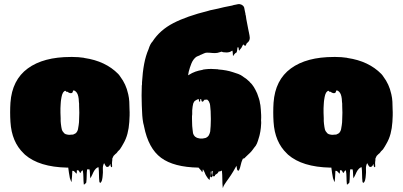

<svg xmlns="http://www.w3.org/2000/svg" viewBox="-20 -808 1966 937"><path d="M612 -276Q613 -260 612.5 -244Q612 -228 611 -213Q609 -182 602 -155.5Q595 -129 582 -107Q578 -100 574 -93Q570 -86 565 -79Q560 -73 554 -68Q554 -67 553.5 -66.5Q553 -66 553 -66Q549 -60 543 -56Q542 -55 541 -54Q540 -53 538 -51Q537 -50 536 -49Q535 -48 534 -47L528 -34Q528 -30 528 -26.5Q528 -23 527 -19Q526 -12 527 -0.5Q528 11 523 7Q520 4 519.5 -0.5Q519 -5 519 -9Q519 -7 517 -5Q516 -2 513.5 1.5Q511 5 507 6Q500 9 495.5 1.5Q491 -6 489 -10Q489 -10 489 -10.5Q489 -11 488 -12Q481 1 482 17.5Q483 34 481 50Q481 54 480 59.5Q479 65 478 70Q477 76 473 81Q473 84 469 84Q465 82 465 79Q463 62 463 44Q463 26 461 9Q461 9 460.5 8.5Q460 8 459 8Q456 9 453 11Q450 13 448 15Q441 22 436 32Q433 38 430.5 44Q428 50 425 55Q424 56 422.5 59.5Q421 63 421 62Q419 51 419 40Q419 29 417 19Q419 19 411.5 18.5Q404 18 405 19Q403 35 403 51Q403 67 401 83Q401 84 397.5 87Q394 90 393 91Q392 92 390.5 92.5Q389 93 389 92Q387 75 387 57.5Q387 40 384 23Q381 24 379 26Q377 28 377 28Q376 29 375.5 31.5Q375 34 373 36Q372 36 368 32Q367 30 366.5 28Q366 26 364 25Q364 24 363.5 24Q363 24 363 24Q362 23 362 23.5Q362 24 361 23H355Q355 27 355 31Q355 35 353 40Q353 40 345 31Q340 26 340 26.5Q340 27 337 26Q333 26 333 25Q332 39 331.5 52.5Q331 66 329 80Q329 82 327.5 78Q326 74 325 72Q324 69 323 66.5Q322 64 321 61Q318 48 316.5 35.5Q315 23 313 10H307Q171 7 102 -53L96 -59Q37 -115 31 -213Q28 -260 31 -307Q39 -418 115.5 -474Q192 -530 325 -530H334Q348 -530 362 -529Q376 -528 389 -526Q391 -526 392 -525Q495 -510 557 -447Q559 -445 562.5 -440.5Q566 -436 567 -434Q595 -397 605 -351Q605 -350 605.5 -349Q606 -348 606 -347Q610 -330 611 -311.5Q612 -293 612 -276ZM294 -157Q297 -155 301 -153Q312 -150 318 -150Q324 -150 330 -151H336Q340 -153 343.5 -154.5Q347 -156 350 -158Q358 -166 360.5 -177Q363 -188 364 -198Q365 -204 365.5 -211Q366 -218 366 -225Q367 -239 367 -258Q367 -277 366 -292Q366 -297 366 -302Q366 -307 365 -311Q365 -315 364.5 -318.5Q364 -322 364 -326Q361 -352 350 -361Q346 -365 344.5 -365.5Q343 -366 341 -366Q340 -366 339 -366.5Q338 -367 337 -366Q336 -365 335.5 -361.5Q335 -358 333 -356Q332 -354 327.5 -353.5Q323 -353 321 -354Q315 -355 310 -360H304Q303 -361 302 -362.5Q301 -364 299 -365Q296 -365 293 -362Q286 -356 283 -345.5Q280 -335 278 -321Q277 -318 277 -313Q277 -310 276.5 -306.5Q276 -303 276 -299Q275 -291 275 -280Q275 -269 275 -258Q275 -251 275.5 -244.5Q276 -238 276 -231Q276 -224 276 -217Q276 -210 277 -205Q279 -187 281.5 -177Q284 -167 294 -157Z M1253 -272Q1254 -260 1254.5 -246.5Q1255 -233 1254 -220Q1255 -213 1254.5 -204.5Q1254 -196 1253 -184Q1252 -175 1250.5 -166Q1249 -157 1247 -149Q1246 -145 1245 -141.5Q1244 -138 1243 -135Q1239 -120 1234 -108Q1229 -96 1221 -88Q1217 -83 1212.5 -76.5Q1208 -70 1200 -62Q1196 -58 1191.5 -54Q1187 -50 1182 -45L1175 -38Q1174 -37 1173 -36Q1172 -35 1170 -34Q1169 -33 1168.5 -34Q1168 -35 1166 -35Q1164 -32 1162 -26Q1158 -17 1156 -7.5Q1154 2 1151 12Q1150 13 1148.5 18Q1147 23 1144 25Q1142 26 1139.5 23Q1137 20 1137 19Q1136 14 1135.5 9.5Q1135 5 1134 1Q1130 8 1126 15Q1122 22 1118 29Q1108 46 1095 64Q1090 71 1085 78Q1080 85 1075 93Q1074 94 1073.5 96Q1073 98 1071 100Q1070 102 1069 106Q1068 110 1067 108Q1065 87 1065 66Q1065 45 1063 25Q1063 23 1062 24.5Q1061 26 1059 26Q1059 26 1055 28Q1052 29 1047 29Q1046 30 1045.5 32Q1045 34 1043 36Q1043 37 1037 41Q1031 45 1031 45L1029 47Q1031 54 1019 52Q1015 51 1016 44Q1017 37 1018 30.5Q1019 24 1015 27Q1011 29 1012.5 36.5Q1014 44 1015.5 50.5Q1017 57 1011 57Q1004 57 1006.5 45.5Q1009 34 1007 26Q1006 37 1005.5 48Q1005 59 1003 71Q1003 69 999 67Q998 66 997.5 65Q997 64 995 63L987 51Q983 45 979.5 35.5Q976 26 970 18Q969 21 969 25Q969 29 967 32Q966 33 965 30Q964 27 963 26L949 10Q828 8 766 -38Q704 -84 683 -191Q683 -194 682 -196Q679 -204 676 -227Q674 -244 673.5 -260.5Q673 -277 672 -293Q671 -316 671 -342Q671 -368 672 -390Q672 -394 673 -396V-406Q676 -456 683.5 -496Q691 -536 705 -568Q713 -594 724 -605Q760 -661 825.5 -695Q891 -729 996 -755Q1001 -757 1006 -758Q1011 -759 1016 -760L1044 -766Q1058 -770 1073 -773Q1088 -776 1103 -779Q1105 -780 1108 -780Q1110 -781 1113 -781Q1117 -783 1121 -783.5Q1125 -784 1129 -785Q1135 -786 1141 -787.5Q1147 -789 1153 -787Q1160 -785 1162 -783Q1172 -777 1173 -764L1176 -749Q1177 -746 1177.5 -743Q1178 -740 1178 -737Q1180 -732 1180.5 -726Q1181 -720 1182 -715L1191 -668Q1193 -657 1195.5 -646Q1198 -635 1199 -624Q1199 -613 1193 -605Q1191 -603 1191 -603Q1190 -602 1189.5 -601Q1189 -600 1185 -598Q1184 -596 1181 -590Q1178 -584 1177 -584Q1175 -584 1173.5 -586Q1172 -588 1170 -589Q1170 -589 1170 -589.5Q1170 -590 1169 -590Q1169 -590 1168.5 -590.5Q1168 -591 1167 -591Q1166 -590 1165 -588Q1164 -586 1163 -584Q1159 -574 1151 -566Q1148 -560 1147 -561Q1145 -565 1145 -569.5Q1145 -574 1143 -577Q1142 -579 1139 -576Q1138 -571 1137.5 -565Q1137 -559 1135 -553Q1135 -552 1132.5 -551Q1130 -550 1128 -548Q1123 -543 1121 -540Q1120 -539 1119 -536.5Q1118 -534 1117 -535Q1116 -541 1116 -548Q1116 -555 1114 -561Q1114 -561 1110 -559Q1104 -555 1100 -554Q1093 -552 1086 -552Q1079 -552 1071 -553Q1067 -553 1062 -556L1041 -550Q1028 -548 1015.5 -549.5Q1003 -551 990 -551Q983 -551 975.5 -547.5Q968 -544 961 -541Q960 -541 959.5 -540.5Q959 -540 958 -540Q957 -539 953 -537Q949 -536 945 -534Q941 -532 937 -530Q922 -518 914 -498Q906 -478 901 -458L898 -441H899Q918 -453 934 -458.5Q950 -464 968 -467Q972 -469 975.5 -469Q979 -469 983 -470Q998 -472 1013 -471.5Q1028 -471 1043 -470Q1045 -470 1046 -469Q1086 -466 1116 -456Q1130 -452 1143 -447Q1156 -442 1165 -435Q1168 -433 1171 -430.5Q1174 -428 1178 -426Q1181 -424 1184 -421.5Q1187 -419 1190 -416L1197 -410Q1200 -407 1201 -405Q1206 -401 1210.5 -395Q1215 -389 1219 -383Q1227 -370 1235 -352L1244 -326Q1246 -321 1247 -315Q1248 -309 1249 -303Q1251 -296 1251.5 -288Q1252 -280 1253 -272ZM934 -140Q939 -136 944.5 -134.5Q950 -133 956 -132H969Q974 -133 977 -133.5Q980 -134 984 -135Q995 -140 999.5 -148.5Q1004 -157 1006 -167Q1006 -171 1006.5 -174.5Q1007 -178 1007 -181Q1007 -184 1007.5 -186.5Q1008 -189 1008 -193Q1008 -199 1008.5 -208Q1009 -217 1009 -227Q1009 -235 1008.5 -245.5Q1008 -256 1008 -266Q1008 -268 1007.5 -271Q1007 -274 1007 -277Q1006 -285 1005.5 -293.5Q1005 -302 1001 -309Q1001 -311 1000 -312Q997 -317 991 -322Q987 -321 977 -321Q977 -318 973 -316Q971 -311 970 -312Q970 -312 969.5 -312Q969 -312 969 -313Q968 -312 967.5 -312Q967 -312 967 -312Q965 -312 965 -313Q964 -314 964 -316Q962 -318 962 -321.5Q962 -325 962 -324Q960 -326 958 -324Q958 -323 957.5 -322.5Q957 -322 957 -322Q957 -319 957 -315.5Q957 -312 953 -312Q951 -312 951 -316Q951 -322 950 -324Q950 -324 948 -324Q946 -324 944 -323L938 -320Q929 -316 926 -309L923 -303Q921 -296 920 -288Q919 -280 918 -269V-259Q918 -255 918 -250.5Q918 -246 917 -241V-228Q917 -218 917.5 -208.5Q918 -199 918 -193Q919 -183 920 -174Q921 -165 922 -158Q924 -154 924.5 -151.5Q925 -149 932 -141Q933 -140 934 -140Z M1896 -276Q1897 -260 1896.5 -244Q1896 -228 1895 -213Q1893 -182 1886 -155.5Q1879 -129 1866 -107Q1862 -100 1858 -93Q1854 -86 1849 -79Q1844 -73 1838 -68Q1838 -67 1837.5 -66.5Q1837 -66 1837 -66Q1833 -60 1827 -56Q1826 -55 1825 -54Q1824 -53 1822 -51Q1821 -50 1820 -49Q1819 -48 1818 -47L1812 -34Q1812 -30 1812 -26.5Q1812 -23 1811 -19Q1810 -12 1811 -0.5Q1812 11 1807 7Q1804 4 1803.5 -0.5Q1803 -5 1803 -9Q1803 -7 1801 -5Q1800 -2 1797.5 1.5Q1795 5 1791 6Q1784 9 1779.5 1.5Q1775 -6 1773 -10Q1773 -10 1773 -10.5Q1773 -11 1772 -12Q1765 1 1766 17.5Q1767 34 1765 50Q1765 54 1764 59.5Q1763 65 1762 70Q1761 76 1757 81Q1757 84 1753 84Q1749 82 1749 79Q1747 62 1747 44Q1747 26 1745 9Q1745 9 1744.5 8.5Q1744 8 1743 8Q1740 9 1737 11Q1734 13 1732 15Q1725 22 1720 32Q1717 38 1714.5 44Q1712 50 1709 55Q1708 56 1706.5 59.5Q1705 63 1705 62Q1703 51 1703 40Q1703 29 1701 19Q1703 19 1695.5 18.5Q1688 18 1689 19Q1687 35 1687 51Q1687 67 1685 83Q1685 84 1681.5 87Q1678 90 1677 91Q1676 92 1674.5 92.5Q1673 93 1673 92Q1671 75 1671 57.5Q1671 40 1668 23Q1665 24 1663 26Q1661 28 1661 28Q1660 29 1659.5 31.5Q1659 34 1657 36Q1656 36 1652 32Q1651 30 1650.5 28Q1650 26 1648 25Q1648 24 1647.5 24Q1647 24 1647 24Q1646 23 1646 23.5Q1646 24 1645 23H1639Q1639 27 1639 31Q1639 35 1637 40Q1637 40 1629 31Q1624 26 1624 26.5Q1624 27 1621 26Q1617 26 1617 25Q1616 39 1615.5 52.5Q1615 66 1613 80Q1613 82 1611.5 78Q1610 74 1609 72Q1608 69 1607 66.5Q1606 64 1605 61Q1602 48 1600.5 35.5Q1599 23 1597 10H1591Q1455 7 1386 -53L1380 -59Q1321 -115 1315 -213Q1312 -260 1315 -307Q1323 -418 1399.5 -474Q1476 -530 1609 -530H1618Q1632 -530 1646 -529Q1660 -528 1673 -526Q1675 -526 1676 -525Q1779 -510 1841 -447Q1843 -445 1846.5 -440.5Q1850 -436 1851 -434Q1879 -397 1889 -351Q1889 -350 1889.5 -349Q1890 -348 1890 -347Q1894 -330 1895 -311.5Q1896 -293 1896 -276ZM1578 -157Q1581 -155 1585 -153Q1596 -150 1602 -150Q1608 -150 1614 -151H1620Q1624 -153 1627.5 -154.5Q1631 -156 1634 -158Q1642 -166 1644.5 -177Q1647 -188 1648 -198Q1649 -204 1649.5 -211Q1650 -218 1650 -225Q1651 -239 1651 -258Q1651 -277 1650 -292Q1650 -297 1650 -302Q1650 -307 1649 -311Q1649 -315 1648.5 -318.5Q1648 -322 1648 -326Q1645 -352 1634 -361Q1630 -365 1628.5 -365.5Q1627 -366 1625 -366Q1624 -366 1623 -366.5Q1622 -367 1621 -366Q1620 -365 1619.5 -361.5Q1619 -358 1617 -356Q1616 -354 1611.5 -353.5Q1607 -353 1605 -354Q1599 -355 1594 -360H1588Q1587 -361 1586 -362.5Q1585 -364 1583 -365Q1580 -365 1577 -362Q1570 -356 1567 -345.5Q1564 -335 1562 -321Q1561 -318 1561 -313Q1561 -310 1560.5 -306.5Q1560 -303 1560 -299Q1559 -291 1559 -280Q1559 -269 1559 -258Q1559 -251 1559.5 -244.5Q1560 -238 1560 -231Q1560 -224 1560 -217Q1560 -210 1561 -205Q1563 -187 1565.5 -177Q1568 -167 1578 -157Z"/></svg>

Font: Rubik Wet Paint
Style: Regular
Weight: 400
Designer: Hubert and Fischer, NaN
Foundry: Hubert and Fischer, NaN
Version: Version 2.200